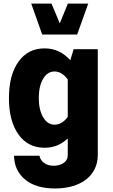

<svg xmlns="http://www.w3.org/2000/svg" viewBox="-20 -817 631 1068"><path d="M214.8 -625H409.2L470.7 -796.9H357.4L312.5 -687L266.6 -796.9H153.8ZM29.8 -271C29.8 -185.5 47.4 -118.2 83 -68.8C118.2 -19.5 166.5 4.9 228.5 4.9C277.8 4.9 320.3 -12.2 356.9 -46.9V44.9C356.9 64.9 349.1 79.6 333.5 89.8C317.9 100.1 299.3 105 278.3 105C234.9 105 205.1 81.1 199.7 49.3H58.1C59.1 104.5 79.6 148.4 119.6 181.6C159.2 214.8 214.8 231.4 286.6 231.4C427.2 231.4 523.9 162.1 523.9 44.9V-543.5H389.6L371.1 -481.9C331.5 -525.9 283.7 -547.9 228.5 -547.9C166.5 -547.9 118.2 -523.4 83 -474.1C47.4 -424.8 29.8 -357.4 29.8 -271ZM195.8 -271.5C195.8 -315.4 203.6 -351.1 219.7 -378.4C235.8 -405.8 256.8 -419.4 283.2 -419.4C310.1 -419.4 335 -404.8 356.9 -375V-167C335.9 -138.2 311.5 -123.5 283.7 -123.5C257.3 -123.5 236.3 -137.2 220.2 -164.6C204.1 -191.4 195.8 -227.1 195.8 -271.5Z"/></svg>

Font: Estedad ExtraBold
Style: Regular
Weight: 800
Designer: Amin Abedi
Version: Version 7.3